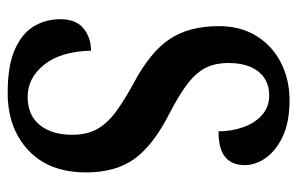

<svg xmlns="http://www.w3.org/2000/svg" viewBox="-157 -607 774 500"><g transform="rotate(90 230.0 -357.0)"><path d="M222 10Q150 10 108 -9Q66 -28 48 -59Q30 -90 30 -127Q30 -168 54 -187.5Q78 -207 112 -207Q114 -128 148.5 -85Q183 -42 232 -42Q280 -42 305.5 -73.5Q331 -105 331 -158Q331 -197 315.5 -224Q300 -251 269.5 -273Q239 -295 195 -319Q116 -361 82 -411.5Q48 -462 48 -540Q48 -596 73.5 -637.5Q99 -679 143 -701.5Q187 -724 241 -724Q298 -724 335 -706.5Q372 -689 391 -662.5Q410 -636 410 -607Q410 -574 389 -556.5Q368 -539 322 -539Q322 -572 311.5 -602.5Q301 -633 280 -652Q259 -671 228 -671Q189 -671 166.5 -643Q144 -615 144 -564Q144 -533 155.5 -508Q167 -483 195.5 -460.5Q224 -438 276 -411Q357 -370 393 -321Q429 -272 429 -194Q429 -98 371.5 -44Q314 10 222 10Z"/></g></svg>

Font: Noto Serif Devanagari ExtraCondensed SemiBold
Style: Regular
Weight: 600
Width: 2
Designer: Universal Thirst, Indian Type Foundry and the Monotype Design Team
Foundry: Monotype Imaging Inc.
Version: Version 2.004; ttfautohint (v1.8.4.7-5d5b)